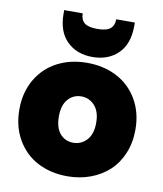

<svg xmlns="http://www.w3.org/2000/svg" viewBox="-89 -879 814 958"><g transform="rotate(10 318.0 -400.0)"><path d="M611.8 -280.8Q611.8 -214.8 589.1 -160.4Q566.4 -106 526.9 -69.6Q487.3 -33.2 433.3 -13.2Q379.4 6.8 316.9 6.8Q233.4 6.8 167.2 -27.3Q101.1 -61.5 62.5 -127.4Q23.9 -193.4 23.9 -280.8Q23.9 -367.7 62.7 -433.6Q101.6 -499.5 168 -533.7Q234.4 -567.9 317.9 -567.9Q401.4 -567.9 467.8 -533.7Q534.2 -499.5 573 -433.6Q611.8 -367.7 611.8 -280.8ZM224.1 -280.8Q224.1 -222.7 250.2 -192.9Q276.4 -163.1 316.9 -163.1Q357.4 -163.1 385.3 -193.1Q413.1 -223.1 413.1 -280.8Q413.1 -337.4 385.5 -367.7Q357.9 -397.9 317.9 -397.9Q277.8 -397.9 251 -367.9Q224.1 -337.9 224.1 -280.8ZM516.1 -789.1Q516.1 -698.2 466.6 -649.7Q417 -601.1 336.9 -601.1Q257.3 -601.1 207.8 -649.7Q158.2 -698.2 158.2 -789.1V-807.1H252Q252 -775.4 271.2 -759.3Q290.5 -743.2 336.9 -743.2Q383.3 -743.2 402.6 -759.3Q421.9 -775.4 421.9 -807.1H516.1Z"/></g></svg>

Font: Poppins ExtraBold
Style: Regular
Weight: 800
Designer: Ninad Kale (Devanagari), Jonny Pinhorn (Latin)
Foundry: Indian Type Foundry
Version: Version 3.200;PS 1.000;hotconv 16.6.54;makeotf.lib2.5.65590